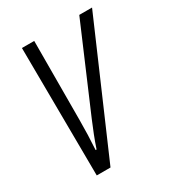

<svg xmlns="http://www.w3.org/2000/svg" viewBox="-137 -610 623 690"><g transform="rotate(-30 175.0 -265.5)"><path d="M120 0 350 -531H297L149 -185Q138 -159 128 -133.5Q118 -108 109 -81H105Q109 -143 109 -202L110 -531H59L63 0Z"/></g></svg>

Font: Noto Sans Display Condensed Light
Style: Italic
Weight: 300
Width: 3
Designer: Monotype Design team
Foundry: Monotype Imaging Inc.
Version: 1.000